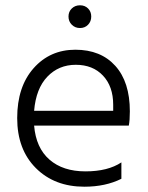

<svg xmlns="http://www.w3.org/2000/svg" viewBox="-20 -701 559 726"><path d="M282.5 -681Q301 -681 313 -669Q325 -657 325 -638.5Q325 -620 313 -607.5Q301 -595 282.5 -595Q264 -595 251.5 -607.5Q239 -620 239 -638.5Q239 -657 251.5 -669Q264 -681 282.5 -681ZM109 -282H408V-305Q408 -374 369.5 -415Q331 -456 266.5 -456Q202 -456 159 -411Q116 -366 109 -282ZM299 5Q186 5 115.5 -65.5Q45 -136 45 -254.5Q45 -373 107 -443Q169 -513 265 -513Q361 -513 416 -452Q471 -391 471 -280Q471 -246 467 -226H109Q116 -142 167 -97.5Q218 -53 303 -53Q388 -53 439 -87V-25Q379 5 299 5Z"/></svg>

Font: Hind Colombo Light
Style: Regular
Weight: 300
Designer: Jyotish Sonowal, Aditi Pimprikar
Foundry: Indian Type Foundry
Version: Version 1.000;PS 1.0;hotconv 1.0.86;makeotf.lib2.5.63406; tt